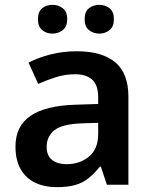

<svg xmlns="http://www.w3.org/2000/svg" viewBox="-20 -764 628 794"><path d="M297 -552Q402 -552 456.5 -506.5Q511 -461 511 -364V0H422L397 -75H393Q370 -46 345.5 -26.5Q321 -7 289.5 1.5Q258 10 213 10Q165 10 126.5 -8Q88 -26 66 -63.5Q44 -101 44 -158Q44 -242 105.5 -284.5Q167 -327 292 -331L386 -334V-361Q386 -413 361 -435Q336 -457 291 -457Q250 -457 212 -445Q174 -433 138 -417L98 -505Q138 -526 189.5 -539Q241 -552 297 -552ZM320 -254Q237 -251 205 -225.5Q173 -200 173 -157Q173 -119 196 -102Q219 -85 255 -85Q310 -85 348 -116.5Q386 -148 386 -210V-256ZM137 -684Q137 -716 154.5 -730Q172 -744 197 -744Q221 -744 239.5 -730Q258 -716 258 -684Q258 -654 239.5 -639.5Q221 -625 197 -625Q172 -625 154.5 -639.5Q137 -654 137 -684ZM330 -684Q330 -716 348 -730Q366 -744 391 -744Q415 -744 433 -730Q451 -716 451 -684Q451 -654 433 -639.5Q415 -625 391 -625Q366 -625 348 -639.5Q330 -654 330 -684Z"/></svg>

Font: Noto Sans Armenian SemiBold
Style: Regular
Weight: 600
Designer: Monotype Design Team
Foundry: Monotype Imaging Inc.
Version: Version 2.007